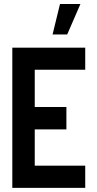

<svg xmlns="http://www.w3.org/2000/svg" viewBox="-20 -916 474 936"><path d="M236.3 -748 272.5 -896.5H372.1L307.6 -748ZM40 0V-683.6H395.5V-576.2H149.4V-394.5H303.7V-285.2H149.4V-108.4H395.5V0Z"/></svg>

Font: Post No Bills Jaffna
Style: Bold
Weight: 700
Designer: Kosala Senevirathne, Siva Puranthara, Lasantha Premarathna, Tharique Azeez
Foundry: Mooniak
Version: Version 1.220 ; ttfautohint (v1.6)